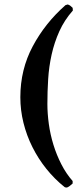

<svg xmlns="http://www.w3.org/2000/svg" viewBox="-20 -670 363 859"><path d="M306 -623Q268 -580 245.5 -530Q223 -480 211 -426Q199 -372 195.5 -316Q192 -260 192 -205Q192 -162 198.5 -115Q205 -68 219 -22.5Q233 23 254.5 65Q276 107 305 140V151Q301 155 292 162Q283 169 277 169Q273 169 269 167Q224 131 187.5 85.5Q151 40 125 -12Q99 -64 85 -120.5Q71 -177 71 -235Q71 -359 126.5 -463Q182 -567 273 -647L283 -650Q290 -648 295 -644Q300 -640 305 -635Z"/></svg>

Font: Hand Textur
Style: Regular
Weight: 400
Designer: F. H. Ehmcke um 1935
Foundry: Peter Wiegel
Version: Version 1.000